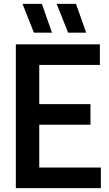

<svg xmlns="http://www.w3.org/2000/svg" viewBox="-20 -968 562 988"><path d="M61.5 0V-740H494V-634H182V-106H499V0ZM150.5 -326V-432H445.5V-326ZM330.5 -800 271.5 -948H371L423.5 -800ZM154.5 -800 96 -948H195.5L247.5 -800Z"/></svg>

Font: Encode Sans SC Condensed SemiBold
Style: Regular
Weight: 600
Width: 3
Designer: Multiple Designers
Foundry: Impallari Type
Version: Version 3.002